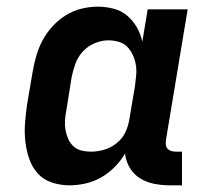

<svg xmlns="http://www.w3.org/2000/svg" viewBox="-20 -548 640 576"><path d="M189 8Q161 8 135.5 -0.5Q110 -9 93 -28Q76 -47 67.5 -72Q59 -97 56 -123.5Q53 -150 55 -177.5Q57 -205 61 -233L78 -333Q82 -357 89 -381Q96 -405 108 -427.5Q120 -450 138 -469.5Q156 -489 178 -502.5Q200 -516 224.5 -522Q249 -528 273 -528Q297 -528 320.5 -522Q344 -516 361.5 -501Q379 -486 390.5 -466Q402 -446 407 -423L423 -520H543L478 -129Q477 -121 477.5 -114Q478 -107 482.5 -102Q487 -97 493.5 -95Q500 -93 508 -93H526V8H491Q466 8 443 3.5Q420 -1 401 -12.5Q382 -24 370 -43.5Q358 -63 355 -87Q342 -65 323.5 -46.5Q305 -28 283 -15.5Q261 -3 236.5 2.5Q212 8 189 8ZM253 -93Q273 -93 293 -99Q313 -105 330 -118.5Q347 -132 356 -151Q365 -170 368 -190L385 -290Q387 -306 388.5 -322Q390 -338 387.5 -353.5Q385 -369 378.5 -383Q372 -397 362 -407.5Q352 -418 336.5 -422.5Q321 -427 305 -427Q285 -427 264.5 -418.5Q244 -410 229 -394Q214 -378 206.5 -357.5Q199 -337 195 -317L179 -217Q176 -202 175 -187Q174 -172 176.5 -158Q179 -144 184.5 -131.5Q190 -119 200 -109.5Q210 -100 224 -96.5Q238 -93 253 -93Z"/></svg>

Font: Iosevka Etoile
Style: Bold Italic
Weight: 700
Italic angle: -9°
Designer: Belleve Invis
Foundry: Belleve Invis
Version: Version 28.1.0; ttfautohint (v1.8.4)